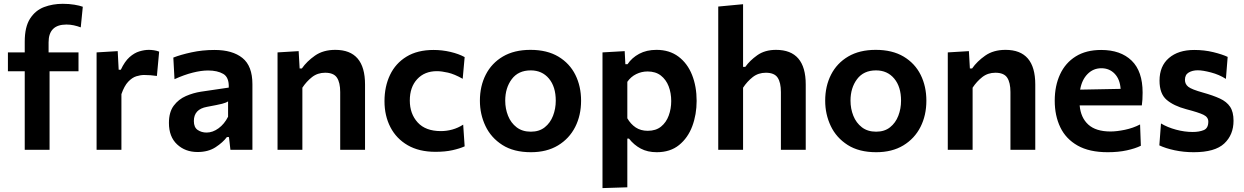

<svg xmlns="http://www.w3.org/2000/svg" viewBox="-20 -766 6364 982"><path d="M106.5 0V-401.5H20.5V-498H106.5V-552.5Q106.5 -628.5 133.8 -670.8Q161 -713 205.2 -729.8Q249.5 -746.5 301 -746.5Q333 -746.5 360.2 -742Q387.5 -737.5 403.5 -731.5L393 -626Q376 -632.5 357.5 -636.5Q339 -640.5 320 -640.5Q228.5 -640.5 228.5 -549.5V-498H381.5V-401.5H233.5V0Z M474 0V-498L582 -504.5L587 -409.5H598Q618 -452 642.5 -473.8Q667 -495.5 692.8 -503.2Q718.5 -511 741 -511Q753 -511 767 -509Q781 -507 794 -502L782.5 -377.5Q764.5 -380 749.8 -381.2Q735 -382.5 717 -382.5Q698.5 -382.5 677 -375.8Q655.5 -369 635.5 -347.8Q615.5 -326.5 601 -284.5V0Z M990.5 11.5Q927.5 11.5 885.8 -27.5Q844 -66.5 844 -137Q844 -193 868.8 -225.8Q893.5 -258.5 931 -274.8Q968.5 -291 1007.5 -297L1150 -318Q1152 -370.5 1122 -388Q1092 -405.5 1044 -405.5Q1009.5 -405.5 965.8 -394.5Q922 -383.5 872.5 -361L866.5 -471.5Q903 -486 959 -498.2Q1015 -510.5 1077.5 -510.5Q1169 -510.5 1220 -469.5Q1271 -428.5 1271 -335.5V0H1158.5L1151 -65H1140.5Q1120 -37.5 1082.5 -13Q1045 11.5 990.5 11.5ZM1036.5 -88Q1068 -88 1097.8 -109.8Q1127.5 -131.5 1146.5 -169V-247.5Q1136.5 -240.5 1115.8 -235.2Q1095 -230 1038.5 -219.5Q971.5 -207.5 971.5 -147Q971.5 -114.5 991.2 -101.2Q1011 -88 1036.5 -88Z M1399.5 0V-498L1507.5 -504.5L1512.5 -416H1524Q1549 -452 1591 -481.5Q1633 -511 1695 -511Q1847 -511 1847 -334V0H1720V-295Q1720 -344 1703.2 -369Q1686.5 -394 1643 -394Q1604.5 -394 1576 -371.8Q1547.5 -349.5 1526.5 -317.5V0Z M2207 10.5Q2123.5 10.5 2065.2 -23.2Q2007 -57 1976.8 -115.5Q1946.5 -174 1946.5 -248.5Q1946.5 -323.5 1974.8 -382.8Q2003 -442 2059 -476.2Q2115 -510.5 2197.5 -510.5Q2241.5 -510.5 2284 -500.5Q2326.5 -490.5 2356.5 -474L2346.5 -363Q2304 -387 2271.2 -394.5Q2238.5 -402 2214.5 -402Q2151.5 -402 2113.8 -361.2Q2076 -320.5 2076 -252Q2076 -184 2116.2 -139.8Q2156.5 -95.5 2235 -95.5Q2264.5 -95.5 2293.5 -103.5Q2322.5 -111.5 2349 -128.5L2356.5 -17.5Q2331 -6 2294 2.2Q2257 10.5 2207 10.5Z M2695.5 12.5Q2607.5 12.5 2549.5 -24.5Q2491.5 -61.5 2463 -121.5Q2434.5 -181.5 2434.5 -251Q2434.5 -325.5 2464.5 -384.2Q2494.5 -443 2552.2 -477Q2610 -511 2693 -511Q2778 -511 2835.8 -476.5Q2893.5 -442 2922.8 -383.2Q2952 -324.5 2952 -251Q2952 -176 2921.8 -116.5Q2891.5 -57 2834 -22.2Q2776.5 12.5 2695.5 12.5ZM2695 -92.5Q2738 -92.5 2766.2 -115Q2794.5 -137.5 2808.5 -173.8Q2822.5 -210 2822.5 -251Q2822.5 -322.5 2787.5 -364.2Q2752.5 -406 2694.5 -406Q2631 -406 2597.5 -361.2Q2564 -316.5 2564 -251Q2564 -210 2578.5 -173.8Q2593 -137.5 2622.2 -115Q2651.5 -92.5 2695 -92.5Z M3061.5 196V-498L3175 -504.5L3178.5 -437.5H3189.5Q3211.5 -470.5 3249.2 -490.8Q3287 -511 3337.5 -511Q3404 -511 3450 -476.5Q3496 -442 3519.5 -383Q3543 -324 3543 -250Q3543 -180.5 3520.8 -120.8Q3498.5 -61 3453.2 -24.2Q3408 12.5 3339 12.5Q3292 12.5 3257.2 -6Q3222.5 -24.5 3197 -57H3188.5V192ZM3293 -97Q3334.5 -97 3361 -118.5Q3387.5 -140 3400.2 -174.8Q3413 -209.5 3413 -249Q3413 -290.5 3399.8 -324.8Q3386.5 -359 3359.8 -379.8Q3333 -400.5 3292 -400.5Q3261.5 -400.5 3234 -387Q3206.5 -373.5 3188.5 -347.5V-161Q3205.5 -131.5 3231.2 -114.2Q3257 -97 3293 -97Z M3653.5 0V-732.5L3780.5 -744.5V-424H3792Q3814.5 -456 3853.2 -483.5Q3892 -511 3949 -511Q4101 -511 4101 -334V0H3974V-295Q3974 -344 3957.2 -369Q3940.5 -394 3897 -394Q3858.5 -394 3830 -371.8Q3801.5 -349.5 3780.5 -317.5V0Z M4461.5 12.5Q4373.5 12.5 4315.5 -24.5Q4257.5 -61.5 4229 -121.5Q4200.5 -181.5 4200.5 -251Q4200.5 -325.5 4230.5 -384.2Q4260.5 -443 4318.2 -477Q4376 -511 4459 -511Q4544 -511 4601.8 -476.5Q4659.5 -442 4688.8 -383.2Q4718 -324.5 4718 -251Q4718 -176 4687.8 -116.5Q4657.5 -57 4600 -22.2Q4542.5 12.5 4461.5 12.5ZM4461 -92.5Q4504 -92.5 4532.2 -115Q4560.5 -137.5 4574.5 -173.8Q4588.5 -210 4588.5 -251Q4588.5 -322.5 4553.5 -364.2Q4518.5 -406 4460.5 -406Q4397 -406 4363.5 -361.2Q4330 -316.5 4330 -251Q4330 -210 4344.5 -173.8Q4359 -137.5 4388.2 -115Q4417.5 -92.5 4461 -92.5Z M4827.5 0V-498L4935.5 -504.5L4940.5 -416H4952Q4977 -452 5019 -481.5Q5061 -511 5123 -511Q5275 -511 5275 -334V0H5148V-295Q5148 -344 5131.2 -369Q5114.5 -394 5071 -394Q5032.5 -394 5004 -371.8Q4975.5 -349.5 4954.5 -317.5V0Z M5645.5 12.5Q5551.5 12.5 5491.5 -21.5Q5431.5 -55.5 5403 -115Q5374.5 -174.5 5374.5 -251Q5374.5 -327 5401.8 -385.8Q5429 -444.5 5482 -477.5Q5535 -510.5 5612 -510.5Q5711.5 -510.5 5767.8 -456Q5824 -401.5 5824 -292.5Q5824 -254.5 5820 -227H5502Q5507.5 -164 5546.2 -128.8Q5585 -93.5 5660 -93.5Q5691.5 -93.5 5733.5 -102.2Q5775.5 -111 5811 -129.5L5815 -20.5Q5786.5 -6.5 5743.2 3Q5700 12.5 5645.5 12.5ZM5613 -417Q5571.5 -417 5542.2 -387.2Q5513 -357.5 5504.5 -307.5L5711.5 -311.5Q5708 -361 5681 -389Q5654 -417 5613 -417Z M6085.5 12.5Q6034 12.5 5987.5 2.5Q5941 -7.5 5909.5 -22.5L5918 -134.5Q5951.5 -114.5 5994.8 -102.8Q6038 -91 6080.5 -91Q6113 -91 6136.5 -100.5Q6160 -110 6160 -144Q6160 -167 6135.2 -179Q6110.5 -191 6047 -207.5Q5983 -224.5 5946.8 -255.5Q5910.5 -286.5 5910.5 -353.5Q5910.5 -428 5958.5 -469.2Q6006.5 -510.5 6088 -510.5Q6140 -510.5 6185.8 -499.2Q6231.5 -488 6259 -475L6250 -362.5Q6215.5 -384.5 6173.5 -395.5Q6131.5 -406.5 6106.5 -406.5Q6079 -406.5 6059.8 -395.2Q6040.5 -384 6040.5 -357.5Q6040.5 -335.5 6057.8 -322Q6075 -308.5 6132.5 -292.5Q6184.5 -278 6219.2 -262Q6254 -246 6271.5 -219.8Q6289 -193.5 6289 -148.5Q6289 -76.5 6241.5 -32Q6194 12.5 6085.5 12.5Z"/></svg>

Font: Heraclito SemiBold
Style: Regular
Weight: 600
Designer: Kostas Bartsokas (font) & Cristiano Sobral (main changes)
Foundry: Kostas Bartsokas (font) & Cristiano Sobral (main changes)
Version: Version 1.00;July 8, 2020;FontCreator 13.0.0.2655 64-bit